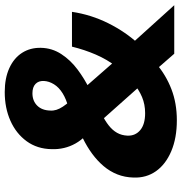

<svg xmlns="http://www.w3.org/2000/svg" viewBox="2 -758 767 811"><g transform="rotate(-90 385.5 -352.5)"><path d="M283 11Q208 11 152.5 -12.5Q97 -36 68 -77Q39 -118 41 -172Q42 -209 54.5 -240.5Q67 -272 89.5 -298.5Q112 -325 142 -347Q172 -369 207 -386L248 -407L218 -374Q198 -394 185 -417Q172 -440 166 -465.5Q160 -491 161 -518Q162 -579 194.5 -623.5Q227 -668 281 -692Q335 -716 402 -716Q461 -716 503.5 -696.5Q546 -677 568 -642.5Q590 -608 589 -563Q588 -516 562.5 -477Q537 -438 497.5 -408.5Q458 -379 415 -358L411 -390L537 -246L510 -245Q540 -284 560.5 -331.5Q581 -379 594 -432H741Q729 -351 692.5 -278Q656 -205 604 -149L600 -187L769 0H564L496 -78L522 -76Q474 -35 414.5 -12Q355 11 283 11ZM313 -123Q350 -123 381 -136Q412 -149 442 -174L437 -134L267 -325L336 -319L307 -305Q282 -293 261.5 -277Q241 -261 230 -241.5Q219 -222 218 -197Q217 -164 241.5 -143.5Q266 -123 313 -123ZM397 -599Q365 -599 345 -579Q325 -559 324 -524Q323 -511 327 -498Q331 -485 340.5 -470.5Q350 -456 365 -439L337 -447Q372 -456 397 -471.5Q422 -487 435 -508Q448 -529 449 -551Q450 -573 436.5 -586Q423 -599 397 -599Z"/></g></svg>

Font: Nunito Sans 11pt Black
Style: Italic
Weight: 900
Italic angle: -9°
Version: Version 3.101;gftools[0.9.27]